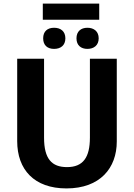

<svg xmlns="http://www.w3.org/2000/svg" viewBox="-20 -1042 747 1072"><path d="M534 -1022H219V-932H534ZM282 -887C245 -887 221 -867 221 -828C221 -789 245 -769 282 -769C319 -769 345 -789 345 -828C345 -867 319 -887 282 -887ZM468 -887C432 -887 407 -867 407 -828C407 -789 432 -769 468 -769C504 -769 531 -789 531 -828C531 -867 504 -887 468 -887ZM632 -714H482V-274C482 -163 444 -109 354 -109C269 -109 226 -155 226 -273V-714H76V-254C76 -95 171 10 351 10C539 10 632 -104 632 -252Z"/></svg>

Font: Noto Sans Display
Style: Bold
Weight: 700
Designer: Monotype Design Team
Foundry: Monotype Imaging Inc.
Version: Version 1.900